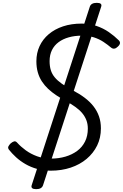

<svg xmlns="http://www.w3.org/2000/svg" viewBox="-20 -1181 864 1351"><path d="M337 20Q285 20 240.5 7.5Q196 -5 159 -26.5Q122 -48 93 -74.5Q64 -101 42 -129Q34 -141 39.5 -151.5Q45 -162 55 -172Q68 -183 79 -186Q90 -189 100 -178Q126 -149 161 -123.5Q196 -98 240.5 -81.5Q285 -65 338 -65Q393 -65 440.5 -79Q488 -93 523.5 -119.5Q559 -146 578.5 -185.5Q598 -225 598 -276Q598 -309 587.5 -336Q577 -363 557.5 -386Q538 -409 509 -429.5Q480 -450 442 -471Q407 -490 375.5 -511Q344 -532 318.5 -556Q293 -580 274.5 -608.5Q256 -637 246 -672Q236 -707 236 -750Q236 -808 258.5 -856.5Q281 -905 323 -940.5Q365 -976 423.5 -995.5Q482 -1015 555 -1015Q611 -1015 659 -998.5Q707 -982 746 -955Q785 -928 816 -897Q826 -887 824 -875.5Q822 -864 808 -852Q797 -841 785.5 -839Q774 -837 763 -845Q737 -867 707.5 -886.5Q678 -906 641 -918Q604 -930 554 -930Q506 -930 464.5 -918.5Q423 -907 392.5 -884.5Q362 -862 345.5 -828.5Q329 -795 329 -751Q329 -715 337.5 -687.5Q346 -660 365 -637Q384 -614 415 -592Q446 -570 491 -546Q539 -521 575.5 -493.5Q612 -466 637.5 -433.5Q663 -401 676.5 -362.5Q690 -324 690 -278Q690 -211 663.5 -157Q637 -103 589.5 -63Q542 -23 477.5 -1.5Q413 20 337 20ZM235 150Q194 150 203 122L612 -1134Q621 -1161 661 -1161Q701 -1161 692 -1134L283 122Q274 150 235 150Z"/></svg>

Font: Playwrite AU TAS
Style: Regular
Weight: 400
Designer: Veronika Burian, José Scaglione
Foundry: TypeTogether
Version: Version 1.002